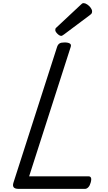

<svg xmlns="http://www.w3.org/2000/svg" viewBox="-20 -1206 690 1226"><path d="M98 0Q53 0 66 -40L345 -908Q350 -922 360 -928.5Q370 -935 392 -935Q415 -935 426 -928Q437 -921 431 -905L166 -80H546Q557 -80 561 -70.5Q565 -61 559 -40Q554 -21 544 -10.5Q534 0 523 0ZM371 -977Q360 -977 346.5 -990.5Q333 -1004 333 -1014Q333 -1019 334 -1022.5Q335 -1026 342 -1032L495 -1175Q500 -1180 504 -1183Q508 -1186 514 -1186Q524 -1186 537 -1177.5Q550 -1169 559 -1156.5Q568 -1144 568 -1134Q568 -1127 566 -1122Q564 -1117 553 -1109L390 -987Q384 -983 379.5 -980Q375 -977 371 -977Z"/></svg>

Font: Playwrite DE LA
Style: Regular
Weight: 400
Designer: Veronika Burian, José Scaglione
Foundry: TypeTogether
Version: Version 1.002